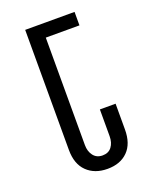

<svg xmlns="http://www.w3.org/2000/svg" viewBox="-128 -720 631 804"><g transform="rotate(-20 187.5 -317.5)"><path d="M85 -650H305V-590H155V-111Q155 -83 169.5 -64Q184 -45 210.5 -45Q237 -45 251 -63.5Q265 -82 265 -111V-230H335V-115Q335 -52 301.5 -18.5Q268 15 211 15Q154 15 119.5 -18.5Q85 -52 85 -115Z"/></g></svg>

Font: Unica One
Style: Regular
Weight: 400
Designer: Eduardo Rodriguez Tunni
Foundry: Eduardo Rodriguez Tunni
Version: Version 1.001